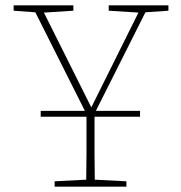

<svg xmlns="http://www.w3.org/2000/svg" viewBox="-20 -697 675 717"><path d="M31 -657V-677H254V-657L144 -650L321 -296L497 -650L386 -657V-677H609V-657L523 -651L338 -283H503V-261H333Q333 -211 333 -177.5Q333 -144 333 -119.5Q333 -95 333.5 -73.5Q334 -52 334 -26L452 -20V0H184V-20L302 -26Q302 -55 302.5 -77.5Q303 -100 303 -124Q303 -148 303 -180.5Q303 -213 303 -261H132V-283H297L112 -651Z"/></svg>

Font: Source Serif Pro ExtraLight
Style: Regular
Weight: 200
Designer: Frank Grießhammer
Foundry: Adobe Systems Incorporated
Version: Version 3.001;hotconv 1.0.111;makeotfexe 2.5.65597